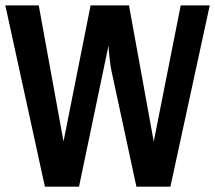

<svg xmlns="http://www.w3.org/2000/svg" viewBox="-20 -701 808 721"><path d="M398.8 -434Q395.3 -449.6 392.5 -473.5Q389.7 -497.4 388.4 -513.5L387.5 -530L276.7 0H148.6L0 -680.7H125.5L218.5 -169.9L320.2 -680.7H464.4L557.3 -169.4L658.6 -680.7H767.6L619.9 0H492.2Z"/></svg>

Font: Puralecka Narrow
Style: Bold
Weight: 700
Designer: Hector Gatti, Marcela Romero, Pablo Cosgaya and Nicolas Silva
Version: Version 1.004;PS 001.004;hotconv 1.0.70;makeotf.lib2.5.58329